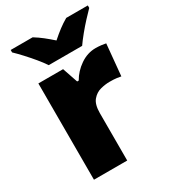

<svg xmlns="http://www.w3.org/2000/svg" viewBox="-187 -860 847 955"><g transform="rotate(-30 236.5 -383.0)"><path d="M66 0V-553H208L238 -465H247Q270 -506 311.5 -534.5Q353 -563 400 -563Q416 -563 433 -561Q450 -559 458 -557L441 -377Q431 -379 416.5 -381Q402 -383 376 -383Q352 -383 324.5 -376Q297 -369 277 -345.5Q257 -322 257 -272V0ZM156 -606Q141 -629 118.5 -656Q96 -683 72.5 -708.5Q49 -734 30 -752V-766H156Q182 -750 203.5 -733Q225 -716 251 -693Q277 -716 300 -733.5Q323 -751 349 -766H473V-752Q456 -735 432.5 -709.5Q409 -684 386.5 -656.5Q364 -629 348 -606Z"/></g></svg>

Font: Noto Sans Symbols Black
Style: Regular
Weight: 900
Version: Version 2.002